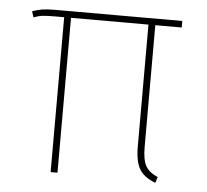

<svg xmlns="http://www.w3.org/2000/svg" viewBox="-43 -565 662 615"><g transform="rotate(5 287.5 -257.0)"><path d="M434 -498V-106Q434 -65 445 -45.5Q456 -26 484 -14L478 5Q441 -9 426.5 -33.5Q412 -58 412 -106V-498H163V0H141V-498H113Q86 -498 72.5 -496.5Q59 -495 43 -489L37 -508Q53 -514 69 -516.5Q85 -519 110 -519H519V-498Z"/></g></svg>

Font: Fira Sans Thin
Style: Regular
Weight: 100
Designer: bBox Type GmbH & Carrois Corporate GbR & Edenspiekermann AG
Foundry: bBox Type GmbH & Carrois Corporate GbR & Edenspiekermann AG
Version: Version 4.301